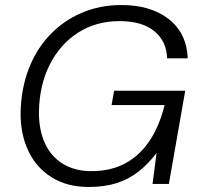

<svg xmlns="http://www.w3.org/2000/svg" viewBox="-20 -732 797 764"><path d="M333 12Q247 12 185.5 -26.5Q124 -65 92.5 -132Q61 -199 62 -285Q64 -378 93.5 -456Q123 -534 177 -591.5Q231 -649 304 -680.5Q377 -712 463 -712Q580 -712 651.5 -656Q723 -600 727 -500H645Q643 -568 594 -608Q545 -648 456 -648Q362 -648 290.5 -602Q219 -556 178 -475Q137 -394 135 -289Q134 -216 158.5 -162.5Q183 -109 230.5 -80Q278 -51 343 -51Q422 -51 479.5 -82.5Q537 -114 576 -173Q615 -232 635 -314H424L434 -371H717L652 0H587L603 -123Q570 -80 531.5 -49.5Q493 -19 444.5 -3.5Q396 12 333 12Z"/></svg>

Font: DM Sans 20pt Light
Style: Italic
Weight: 300
Italic angle: -10°
Version: Version 4.004;gftools[0.9.30]